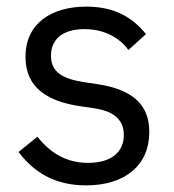

<svg xmlns="http://www.w3.org/2000/svg" viewBox="-20 -548 527 580"><path d="M240 12C358 12 431 -49 431 -149C431 -227 387 -277 273 -294L233 -300C169 -310 134 -330 134 -380C134 -429 169 -460 235 -460C301 -460 345 -429 368 -397L421 -445C379 -497 324 -528 241 -528C136 -528 57 -478 57 -376C57 -280 128 -241 223 -227L264 -221C332 -211 354 -180 354 -140C354 -87 314 -56 246 -56C181 -56 133 -85 93 -135L36 -89C82 -28 145 12 240 12Z"/></svg>

Font: LVC Sans
Style: Regular
Weight: 400
Designer: Mike Abbink, Paul van der Laan, Pieter van Rosmalen
Foundry: Bold Monday
Version: Version 3.0